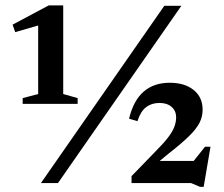

<svg xmlns="http://www.w3.org/2000/svg" viewBox="-20 -698 854 732"><path d="M136 0 606.5 -676H671.5L201 0ZM685.5 -43 761.5 -138.5H782.5L756.5 14.5H743L708.5 0H481.5V-26.5L576.5 -124.5Q605 -153 621.2 -174.5Q637.5 -196 644.5 -214.2Q651.5 -232.5 651.5 -251Q651.5 -275 634.5 -290.2Q617.5 -305.5 588 -305.5Q558 -305.5 537 -289.5Q516 -273.5 504 -236L472 -245.5Q489 -315.5 528 -349Q567 -382.5 627 -382.5Q684 -382.5 718.2 -355Q752.5 -327.5 752.5 -279.5Q752.5 -253.5 741 -230.5Q729.5 -207.5 701.5 -179.8Q673.5 -152 623.5 -113L555.5 -57L553.5 -84.5H756ZM125.5 -339.5V-646.5L148.5 -607.5L38 -575.5L28 -604L166 -677.5H221V-339.5L276 -324V-302H66.5V-324Z"/></svg>

Font: Newsreader 16pt 16pt SemiBold
Style: Regular
Weight: 600
Version: Version 1.003